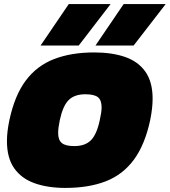

<svg xmlns="http://www.w3.org/2000/svg" viewBox="-20 -911 832 941"><path d="M179 -688 317 -891H522L366 -688ZM448 -688 586 -891H792L635 -688ZM300 10Q214 10 149.5 -13Q85 -36 49.5 -86.5Q14 -137 14 -220Q14 -265 26 -322Q52 -444 106.5 -516.5Q161 -589 245 -621.5Q329 -654 442 -654Q530 -654 594 -631.5Q658 -609 693 -559Q728 -509 728 -427Q728 -381 716 -322Q690 -201 636 -128Q582 -55 498.5 -22.5Q415 10 300 10ZM344 -195Q397 -195 425.5 -223.5Q454 -252 469 -322Q473 -341 475.5 -356.5Q478 -372 478 -385Q478 -420 460 -434.5Q442 -449 398 -449Q345 -449 316.5 -420.5Q288 -392 273 -322Q269 -303 267 -287.5Q265 -272 265 -259Q265 -225 283 -210Q301 -195 344 -195Z"/></svg>

Font: Kanit Black
Style: Italic
Weight: 900
Italic angle: -12°
Designer: Katatrad Team
Foundry: CadsonDemak
Version: Version 2.000; ttfautohint (v1.8.3)